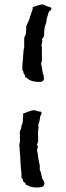

<svg xmlns="http://www.w3.org/2000/svg" viewBox="-20 -673 292 849"><path d="M75 -119Q81 -125 81 -141V-145L82 -157Q82 -158 83 -165L81 -170Q110 -182 121.5 -184.5Q133 -187 141 -183L152 -180Q161 -180 161 -179V-176L166 -174L165 -173Q165 -172 158 -159L155 -139L150 -125Q150 -118 149 -115Q151 -114 150.5 -112Q150 -110 150 -107.5Q150 -105 149 -98Q148 -91 148 -83Q148 -75 149 -53L148 -44L143 -33Q146 -28 147 -27V-21Q145 -12 144 -11V-5L147 5Q147 21 156 60V79L161 89V92Q162 95 162.5 96Q163 97 163 103Q167 109 165.5 111.5Q164 114 171 122L175 132Q178 137 175 144.5Q172 152 165 154Q158 156 141 156Q124 156 116 152H113Q108 151 100 145Q91 145 93 138Q93 136 90.5 135Q88 134 85.5 132.5Q83 131 83 129Q83 127 82 126Q82 125 80 117Q75 117 75 111V105Q75 102 74.5 101Q74 100 76 97Q74 95 71 51Q69 4 67 -7Q68 -19 65 -29Q67 -44 68 -45Q69 -46 68.5 -50.5Q68 -55 68 -61Q68 -72 68 -78Q66 -86 68 -90.5Q70 -95 70 -98L74 -107ZM125 -636 124 -641Q150 -651 161.5 -653Q173 -655 185 -646Q205 -641 205 -640V-637Q210 -635 208 -634L205 -629L196 -621L186 -588Q186 -581 185 -578V-575Q184 -572 182 -566Q175 -553 175 -516L172 -508L165 -500Q166 -495 167 -494V-488Q165 -479 164 -478V-472L165 -462Q165 -420 165.5 -410Q166 -400 162 -395V-388L165 -380V-374Q167 -368 167 -362Q170 -353 169 -352Q168 -351 173 -340Q172 -335 174 -329.5Q176 -324 172 -318Q168 -312 160 -311Q152 -310 136 -312Q120 -314 112 -319Q106 -321 97 -330Q89 -330 91 -337Q93 -340 89 -342.5Q85 -345 85 -347Q85 -351 83 -355V-359Q79 -360 79 -366V-372Q79 -375 78.5 -376Q78 -377 80 -380Q78 -382 79.5 -391.5Q81 -401 82.5 -429Q84 -457 87 -463V-506Q95 -523 95 -526Q95 -529 95 -533.5Q95 -538 95.5 -542.5Q96 -547 96 -551Q96 -555 96 -557L108 -584L113 -598Q113 -604 114.5 -604Q116 -604 116 -608Q117 -612 120.5 -621Q124 -630 125 -636Z"/></svg>

Font: Caveat Brush
Style: Regular
Weight: 400
Designer: Pablo Impallari
Foundry: Creative Lab NY
Version: Version 1.096; ttfautohint (v1.3)